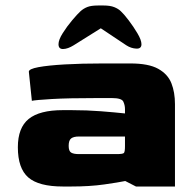

<svg xmlns="http://www.w3.org/2000/svg" viewBox="-20 -679 712 699"><path d="M209 0Q121 0 83 -33Q45 -66 45 -143Q45 -214 84.5 -246Q124 -278 209 -278H240Q296 -278 347 -274Q398 -270 435 -266V-282Q435 -296 429 -309Q423 -322 387 -322H337Q228 -322 169 -318.5Q110 -315 96 -312L85 -418Q85 -428 120 -434.5Q155 -441 216 -444.5Q277 -448 355 -448H455Q521 -448 556 -428.5Q591 -409 604 -376Q617 -343 617 -300V0H475L436 -20Q412 -15 359.5 -7.5Q307 0 239 0ZM267 -118H405Q427 -118 431 -122Q435 -126 435 -147V-182H267Q248 -182 239 -175Q230 -168 230 -148Q230 -129 239 -123.5Q248 -118 267 -118ZM193 -518Q193 -534 208.5 -558.5Q224 -583 243 -605.5Q262 -628 273 -638Q284 -648 298 -653.5Q312 -659 337 -659H357Q381 -659 396 -653Q411 -647 420 -638Q431 -628 448.5 -605Q466 -582 480.5 -557.5Q495 -533 495 -518Q495 -501 476 -502Q457 -503 440 -514L347 -576L248 -514Q227 -501 210 -500.5Q193 -500 193 -518Z"/></svg>

Font: Goldman
Style: Bold
Weight: 700
Designer: Jaikishan Patel
Version: Version 1.000; ttfautohint (v1.8.3)